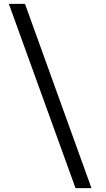

<svg xmlns="http://www.w3.org/2000/svg" viewBox="-20 -823 550 999"><path d="M456 156H373L26 -803H110Z"/></svg>

Font: Lopes Sans
Style: Regular
Weight: 400
Designer: Gabriel Lam, Diego Maldonado
Foundry: TypeRant, Foresti Design
Version: Version 4.000